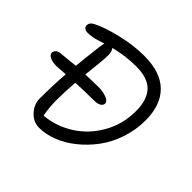

<svg xmlns="http://www.w3.org/2000/svg" viewBox="-153 -820 948 948"><g transform="rotate(45 321.0 -345.5)"><path d="M233.9 -36.1Q191.9 -36.1 162.4 -68.4Q132.8 -100.6 132.8 -140.1Q132.8 -229.5 139.2 -315.9Q83.5 -312 78.1 -312Q48.8 -312 32 -320.8Q15.1 -329.6 15.1 -341.8Q15.1 -352.1 22.5 -360.6Q29.8 -369.1 46.9 -371.1Q83 -375 145 -380.9Q147.9 -417.5 161.1 -527.8Q164.1 -548.3 167 -558.1Q141.6 -550.3 131.8 -547.1Q122.1 -543.9 104.7 -540.5Q87.4 -537.1 73.2 -537.1Q57.1 -537.1 49.1 -543.5Q41 -549.8 41 -560.1Q41 -579.6 63 -590.8Q109.9 -615.2 192.4 -635Q274.9 -654.8 349.1 -654.8Q463.4 -654.8 521.2 -597.7Q579.1 -540.5 579.1 -434.1Q579.1 -366.2 557.6 -303Q536.1 -239.7 500.2 -192.1Q464.4 -144.5 419.7 -108.9Q375 -73.2 326.9 -54.7Q278.8 -36.1 233.9 -36.1ZM196.8 -192.9Q196.8 -143.1 206.1 -94.2Q288.1 -101.6 357.9 -146Q427.7 -190.4 470.5 -266.1Q513.2 -341.8 513.2 -432.1Q513.2 -510.3 476.6 -550Q439.9 -589.8 356 -589.8Q286.1 -589.8 210 -570.8Q221.2 -556.2 221.2 -533.2Q221.2 -514.6 219.5 -493.2Q217.8 -471.7 213.9 -437Q210 -402.3 208 -383.8Q277.3 -386.2 294.9 -386.2Q323.7 -386.2 343.8 -380.1Q363.8 -374 371.3 -366.7Q378.9 -359.4 378.9 -352.1Q378.9 -338.4 365.5 -330.8Q352.1 -323.2 328.1 -323.2Q260.3 -323.2 202.1 -319.8Q196.8 -252 196.8 -192.9Z"/></g></svg>

Font: Shantell Sans Irregular
Style: Regular
Weight: 300
Designer: Stephen Nixon, Anya Danilova, Shantell Martin
Foundry: Arrow Type
Version: Version 1.006;[9816181b4]